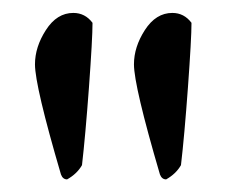

<svg xmlns="http://www.w3.org/2000/svg" viewBox="-20 -704 363 303"><path d="M252 -683.6Q270.5 -683.6 282.2 -668Q282.2 -643.1 276.6 -566.2Q271 -489.3 265.6 -443.4Q257.8 -429.7 242.2 -420.9Q235.4 -420.9 232.4 -428.7Q191.4 -568.4 191.4 -602.5Q191.4 -629.9 208.7 -656.7Q226.1 -683.6 252 -683.6ZM95.7 -683.6Q114.3 -683.6 126 -668Q126 -643.1 120.4 -566.2Q114.7 -489.3 109.4 -443.4Q101.6 -429.7 85.9 -420.9Q79.1 -420.9 76.2 -428.7Q35.2 -568.4 35.2 -602.5Q35.2 -629.9 52.5 -656.7Q69.8 -683.6 95.7 -683.6Z"/></svg>

Font: Amiri
Style: Bold Slanted
Weight: 700
Italic angle: 9°
Designer: Khaled Hosny
Version: Version 000.107